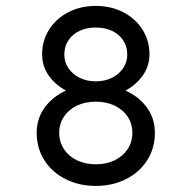

<svg xmlns="http://www.w3.org/2000/svg" viewBox="-20 -610 640 641"><path d="M479 -429.2Q479 -389.6 457 -358.4Q435.1 -327.1 398.9 -307.6Q443.8 -287.6 470.5 -251Q497.1 -214.4 497.1 -166Q497.1 -115.7 471.7 -75.4Q446.3 -35.2 401.1 -12.2Q356 10.7 299.8 10.7Q243.7 10.7 198.5 -12.2Q153.3 -35.2 127.9 -75.4Q102.5 -115.7 102.5 -166Q102.5 -214.4 129.2 -251Q155.8 -287.6 200.2 -307.6Q164.1 -327.1 142.3 -358.4Q120.6 -389.6 120.6 -429.2Q120.6 -474.1 143.8 -511Q167 -547.9 208 -569.1Q249 -590.3 299.8 -590.3Q350.6 -590.3 391.6 -569.1Q432.6 -547.9 455.8 -511Q479 -474.1 479 -429.2ZM194.8 -427.7Q194.8 -402.8 208.5 -382.3Q222.2 -361.8 246.3 -350.1Q270.5 -338.4 299.8 -338.4Q329.1 -338.4 353.3 -350.1Q377.4 -361.8 391.1 -382.3Q404.8 -402.8 404.8 -427.7Q404.8 -455.1 391.1 -475.6Q377.4 -496.1 353.8 -507.1Q330.1 -518.1 299.8 -518.1Q269.5 -518.1 245.8 -507.1Q222.2 -496.1 208.5 -475.6Q194.8 -455.1 194.8 -427.7ZM177.7 -166.5Q177.7 -136.2 193.4 -112.3Q209 -88.4 236.6 -75Q264.2 -61.5 299.8 -61.5Q335.4 -61.5 363 -75Q390.6 -88.4 406.2 -112.3Q421.9 -136.2 421.9 -166.5Q421.9 -196.8 406.2 -220.5Q390.6 -244.1 363 -257.3Q335.4 -270.5 299.8 -270.5Q264.2 -270.5 236.6 -257.3Q209 -244.1 193.4 -220.5Q177.7 -196.8 177.7 -166.5Z"/></svg>

Font: Courier Prime Sans
Style: Regular
Weight: 400
Designer: Alan Dague-Greene
Foundry: Quote-Unquote Apps
Version: Version 3.020